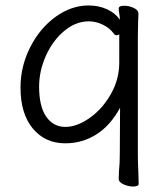

<svg xmlns="http://www.w3.org/2000/svg" viewBox="-20 -506 616 702"><path d="M219 18Q145 18 100 -36Q55 -90 55 -186Q55 -263 90 -332.5Q125 -402 182.5 -444Q240 -486 304 -486Q341 -486 371.5 -472Q402 -458 418 -434V-439Q418 -446 416 -456.5Q414 -467 414 -475Q414 -485 434 -485Q452 -485 469 -477Q486 -469 486 -457Q486 -441 485 -429L484 -368V60Q484 86 486 128L487 166Q487 176 467 176Q449 176 431.5 168Q414 160 414 148L415 120Q418 93 418 59L419 -112Q383 -46 331.5 -14Q280 18 219 18ZM219 -42Q261 -42 307.5 -74.5Q354 -107 385 -161.5Q416 -216 416 -276V-381Q412 -377 406 -377Q401 -377 397 -382Q382 -403 356.5 -415.5Q331 -428 305 -428Q257 -428 215 -393Q173 -358 148 -302.5Q123 -247 123 -189Q123 -117 149 -79.5Q175 -42 219 -42Z"/></svg>

Font: Iansui 0.93
Style: Regular
Weight: 400
Designer: But Ko / Fontworks Inc.
Foundry: zi-hi.com / Fontworks Inc.
Version: Version 0.931